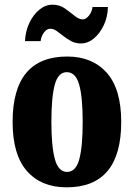

<svg xmlns="http://www.w3.org/2000/svg" viewBox="-20 -792 573 822"><path d="M265 10Q157 10 95.5 -59.5Q34 -129 34 -270Q34 -550 268 -550Q375 -550 437 -480.5Q499 -411 499 -270Q499 10 265 10ZM267 -56Q305 -56 319.5 -110.5Q334 -165 334 -270Q334 -376 319 -429.5Q304 -483 266 -483Q229 -483 214.5 -429.5Q200 -376 200 -270Q200 -165 215 -110.5Q230 -56 267 -56ZM326 -606Q304 -606 285.5 -615.5Q267 -625 251.5 -637.5Q236 -650 222.5 -659.5Q209 -669 195 -669Q180 -669 168 -652.5Q156 -636 154 -616H87Q89 -659 106 -694.5Q123 -730 149 -751Q175 -772 205 -772Q235 -772 257.5 -756Q280 -740 299 -724.5Q318 -709 335 -709Q348 -709 361 -725.5Q374 -742 376 -762H442Q441 -719 424 -683.5Q407 -648 381.5 -627Q356 -606 326 -606Z"/></svg>

Font: Noto Serif Lao ExtraCondensed Black
Style: Regular
Weight: 900
Width: 2
Designer: Monotype Design Team
Foundry: Monotype Imaging Inc.
Version: Version 2.003; ttfautohint (v1.8.4.7-5d5b)